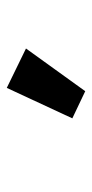

<svg xmlns="http://www.w3.org/2000/svg" viewBox="131 -988 277 580"><g transform="rotate(-90 270.0 -697.5)"><path d="M414 -758 285 -579 203 -618 295 -816Z"/></g></svg>

Font: IBM Plex Sans Condensed
Style: Bold
Weight: 700
Width: 3
Designer: Mike Abbink, Paul van der Laan, Pieter van Rosmalen
Foundry: Bold Monday
Version: Version 3.201